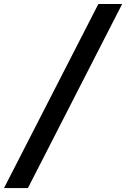

<svg xmlns="http://www.w3.org/2000/svg" viewBox="-43 -699 629 957"><path d="M-22.9 238.3H96.2L565.9 -679.2H447.3Z"/></svg>

Font: Now ExtraBold
Style: Regular
Weight: 800
Designer: Alfredo Marco Pradil
Foundry: Alfredo Marco Pradil
Version: Version 1.200;hotconv 1.0.109;makeotfexe 2.5.65596